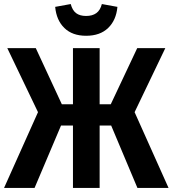

<svg xmlns="http://www.w3.org/2000/svg" viewBox="-24 -930 854 950"><path d="M642 -375 810 0H656L526 -309H469V0H337V-309H278L147 0H-4L164 -375L12 -692H153L282 -414H337V-692H469V-414H524L655 -692H794ZM249 -896 326 -910Q334 -879 352.5 -865Q371 -851 402 -851Q433 -851 452.5 -865Q472 -879 480 -910L557 -896Q551 -830 511 -791.5Q471 -753 402 -753Q334 -753 294.5 -791.5Q255 -830 249 -896Z"/></svg>

Font: Fira Sans Condensed SemiBold
Style: Regular
Weight: 600
Width: 3
Designer: bBox Type GmbH & Carrois Corporate GbR & Edenspiekermann AG
Foundry: bBox Type GmbH & Carrois Corporate GbR & Edenspiekermann AG
Version: Version 4.301